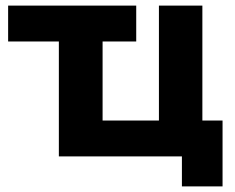

<svg xmlns="http://www.w3.org/2000/svg" viewBox="-20 -558 839 685"><path d="M774 -128V107H629V0H190V-410H9V-538H466V-410H346V-128H547V-538H702V-128Z"/></svg>

Font: APTA Sans Regular
Style: Bold Italic
Weight: 700
Version: Version 7.200